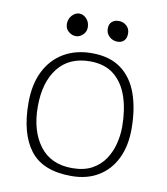

<svg xmlns="http://www.w3.org/2000/svg" viewBox="-81 -773 749 860"><g transform="rotate(10 293.0 -342.5)"><path d="M300.5 19.5Q171 19.5 113.2 -55.8Q55.5 -131 55.5 -271Q55.5 -355 85.5 -414.8Q115.5 -474.5 170 -506.5Q224.5 -538.5 297.5 -538.5Q379 -538.5 430.5 -500.5Q482 -462.5 506.2 -394Q530.5 -325.5 530.5 -234Q530.5 -157 502.8 -100Q475 -43 423.5 -11.8Q372 19.5 300.5 19.5ZM298 -16Q352 -16 388.5 -36Q425 -56 446.8 -89Q468.5 -122 478 -160.8Q487.5 -199.5 487.5 -237Q487.5 -313 467.5 -372.8Q447.5 -432.5 405.2 -466.8Q363 -501 295.5 -501Q201 -501 150.2 -436.5Q99.5 -372 99.5 -261Q99.5 -151.5 150.2 -83.8Q201 -16 298 -16ZM212 -601Q194 -601 178.8 -614Q163.5 -627 163.5 -648.5Q163.5 -672 178.5 -687.8Q193.5 -703.5 211 -703.5Q229.5 -703.5 244 -687.8Q258.5 -672 258.5 -649Q258.5 -628.5 244 -614.8Q229.5 -601 212 -601ZM400 -609Q379 -609 363.2 -623.2Q347.5 -637.5 347.5 -659.5Q347.5 -680.5 359.8 -691Q372 -701.5 390.5 -701.5Q411.5 -701.5 426.2 -688Q441 -674.5 441 -652.5Q441 -631.5 429.8 -620.2Q418.5 -609 400 -609Z"/></g></svg>

Font: Grandstander Thin
Style: Regular
Weight: 100
Designer: Tyler Finck
Foundry: Etcetera Type Co
Version: Version 1.200; ttfautohint (v1.8.3)